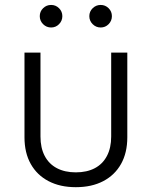

<svg xmlns="http://www.w3.org/2000/svg" viewBox="-20 -756 621 785"><path d="M290 9.3Q225.6 9.3 178.5 -15.4Q131.3 -40 105.7 -85.7Q80.1 -131.3 80.1 -194.8V-541H145.5V-197.8Q145.5 -151.4 162.8 -118.4Q180.2 -85.4 212.6 -68.4Q245.1 -51.3 290 -51.3Q335.4 -51.3 367.7 -68.4Q399.9 -85.4 417.2 -118.4Q434.6 -151.4 434.6 -197.8V-541H500.5V-194.8Q500.5 -131.3 474.9 -85.7Q449.2 -40 402.1 -15.4Q355 9.3 290 9.3ZM391.6 -643.6Q372.6 -643.6 358.9 -657.2Q345.2 -670.9 345.2 -689.9Q345.2 -709 358.9 -722.4Q372.6 -735.8 391.6 -735.8Q410.6 -735.8 424.1 -722.4Q437.5 -709 437.5 -689.9Q437.5 -670.9 424.1 -657.2Q410.6 -643.6 391.6 -643.6ZM189 -643.6Q169.9 -643.6 156.2 -657.2Q142.6 -670.9 142.6 -689.9Q142.6 -709 156.2 -722.4Q169.9 -735.8 189 -735.8Q208 -735.8 221.4 -722.4Q234.9 -709 234.9 -689.9Q234.9 -670.9 221.4 -657.2Q208 -643.6 189 -643.6Z"/></svg>

Font: Inter 17pt Light
Style: Regular
Weight: 300
Version: Version 4.001;git-66647c0bb